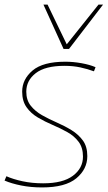

<svg xmlns="http://www.w3.org/2000/svg" viewBox="-23 -810 471 840"><path d="M-3 -20 5 -39Q34 -26 75.5 -17Q117 -8 166 -8Q252 -8 296 -41Q340 -74 340 -125Q340 -164 321 -189.5Q302 -215 271.5 -232Q241 -249 207 -263.5Q173 -278 142.5 -296Q112 -314 93 -341Q74 -368 74 -409Q74 -463 119.5 -501.5Q165 -540 263 -540Q297 -540 333.5 -533.5Q370 -527 395 -516L388 -498Q361 -508 329 -515Q297 -522 259 -522Q175 -522 133.5 -490Q92 -458 92 -409Q92 -372 111.5 -347.5Q131 -323 161 -306Q191 -289 225.5 -274Q260 -259 290 -240.5Q320 -222 339.5 -195.5Q359 -169 359 -127Q359 -70 311 -30Q263 10 161 10Q112 10 69.5 1.5Q27 -7 -3 -20ZM428 -790 279 -596H255L167 -790H185L269 -616L408 -790Z"/></svg>

Font: Georama Thin
Style: Italic
Weight: 100
Italic angle: -9°
Designer: Jean-Baptiste Levee
Foundry: Production Type
Version: Version 1.000